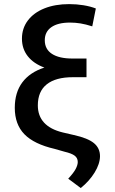

<svg xmlns="http://www.w3.org/2000/svg" viewBox="-20 -737 564 944"><path d="M324.2 -626Q264.6 -626 232.4 -603.3Q200.2 -580.6 200.2 -539.1Q200.2 -495.1 235.4 -472.2Q270.5 -449.2 335.9 -449.2H405.3V-357.4H337.9Q253.9 -357.4 210 -322.5Q166 -287.6 166 -218.8Q166 -167.5 196.8 -134Q227.5 -100.6 288.1 -85.9L342.8 -73.2Q411.6 -58.1 441.7 -33.4Q471.7 -8.8 471.7 31.2Q471.2 68.8 445.3 111.1Q419.4 153.3 377 187.5L315.4 141.6Q341.8 113.3 352.1 93.8Q362.3 74.2 362.3 59.6Q362.3 40 347.4 28.6Q332.5 17.1 296.9 8.8L249 -4.9Q147.5 -28.3 100.1 -76.9Q52.7 -125.5 52.7 -207Q52.7 -282.2 89.8 -332Q127 -381.8 198.2 -404.8Q145 -424.3 116.5 -460.7Q87.9 -497.1 87.9 -546.9Q87.9 -597.7 116.9 -636.2Q146 -674.8 198.5 -695.8Q251 -716.8 320.3 -716.8Q356.4 -716.8 390.6 -711.2Q424.8 -705.6 451.2 -695.3L433.6 -607.4Q401.4 -617.7 376 -621.8Q350.6 -626 324.2 -626Z"/></svg>

Font: Pretendard Medium
Style: Regular
Weight: 500
Designer: Base glyphs from Inter by Rasmus Andersson; Hangeul glyphs from Noto Sans CJK(Source Han Sans) by Jang Soo-young and Kan
Foundry: Kil Hyung-jin
Version: Version 1.309